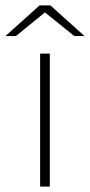

<svg xmlns="http://www.w3.org/2000/svg" viewBox="-69 -693 334 713"><path d="M116 0H80V-494H116ZM245 -559H207L98 -647L-10 -559H-49L78 -673H118Z"/></svg>

Font: Blinker ExtraLight
Style: Regular
Weight: 200
Designer: Juergen Huber
Foundry: supertype
Version: Version 1.017;hotconv 1.0.117;makeotfexe 2.5.65602